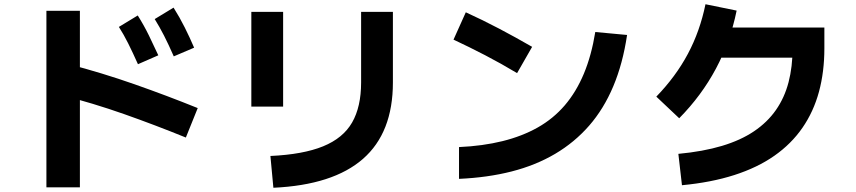

<svg xmlns="http://www.w3.org/2000/svg" viewBox="-20 -819 4040 906"><path d="M357 65H199V-768H357ZM913 -309 857 -170Q712 -229 566 -280.5Q420 -332 263 -372L301 -517Q462 -475 614.5 -421.5Q767 -368 913 -309ZM631 -516Q606 -572 585 -614Q564 -656 541 -692L630 -746Q659 -700 682.5 -652Q706 -604 727 -558ZM800 -553Q775 -610 754 -651Q733 -692 710 -729L799 -783Q828 -737 852 -689Q876 -641 896 -594Z M1316 -316H1166V-763H1316ZM1270 67 1256 -83Q1410 -90 1504.5 -128.5Q1599 -167 1641.5 -241Q1684 -315 1684 -430V-763H1834V-430Q1834 -193 1693 -69.5Q1552 54 1270 67Z M2146 25V-125Q2258 -130 2351 -153Q2444 -176 2517.5 -217.5Q2591 -259 2645 -322Q2699 -385 2735 -471Q2771 -557 2789 -668L2939 -654Q2919 -519 2874 -412Q2829 -305 2760 -226Q2691 -147 2599.5 -93Q2508 -39 2394.5 -10Q2281 19 2146 25ZM2491 -598 2420 -474Q2345 -519 2270 -558Q2195 -597 2120 -632L2178 -761Q2257 -725 2335 -684Q2413 -643 2491 -598Z M3198 55 3181 -93Q3298 -104 3386.5 -130.5Q3475 -157 3538 -199.5Q3601 -242 3641.5 -300Q3682 -358 3701 -431Q3720 -504 3720 -591L3763 -547H3318V-689H3870V-591Q3870 -480 3844.5 -386Q3819 -292 3766.5 -216Q3714 -140 3634 -84Q3554 -28 3445 7Q3336 42 3198 55ZM3185 -261 3077 -363Q3169 -458 3226 -565Q3283 -672 3309 -799L3456 -769Q3396 -475 3185 -261Z"/></svg>

Font: Murecho Thin
Style: Bold
Weight: 700
Version: Version 1.010